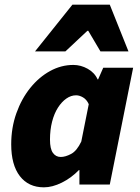

<svg xmlns="http://www.w3.org/2000/svg" viewBox="-20 -790 598 822"><path d="M168 12Q102 12 65 -36Q28 -84 28 -172Q28 -243 50 -305Q72 -367 109.5 -413.5Q147 -460 194.5 -486Q242 -512 294 -512Q326 -512 355.5 -495.5Q385 -479 398 -450H400L422 -500H550L450 0H320V-62H318Q285 -28 244.5 -8Q204 12 168 12ZM240 -118Q260 -118 284.5 -131Q309 -144 328 -184L360 -344Q351 -364 335.5 -373Q320 -382 306 -382Q284 -382 264 -368Q244 -354 228 -329Q212 -304 203 -269Q194 -234 194 -192Q194 -153 206.5 -135.5Q219 -118 240 -118ZM130 -570 290 -770H450L530 -570H410L358 -658H354L260 -570Z"/></svg>

Font: Source Sans 3 ExtraLight Black
Style: Italic
Weight: 900
Italic angle: -11°
Version: Version 3.052;hotconv 1.1.0;makeotfexe 2.6.0